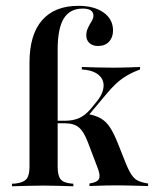

<svg xmlns="http://www.w3.org/2000/svg" viewBox="-20 -651 538 671"><path d="M83.1 -207.3V-432.3Q83.1 -529.8 127 -580.2Q171 -630.6 254 -630.6Q308.9 -630.6 341.9 -607.3Q375 -583.9 375 -544.4Q375 -520.2 360.9 -505.2Q346.8 -490.3 322.6 -490.3Q304 -490.3 292.7 -500.4Q281.5 -510.5 281.5 -527.4Q281.5 -541.1 287.5 -553.6Q293.5 -566.1 300 -576.6Q306.5 -587.1 306.5 -596Q306.5 -621 269.4 -621Q224.2 -621 202.8 -586.3Q181.5 -551.6 181.5 -477.4V-207.3ZM132.3 -2.4Q104.8 -2.4 79.4 -1.6Q54 -0.8 21.8 0V-8.9L34.7 -9.7Q62.1 -12.9 72.6 -25.4Q83.1 -37.9 83.1 -68.5V-207.3H181.5V-68.5Q181.5 -37.9 191.5 -25Q201.6 -12.1 228.2 -9.7L236.3 -8.9V0Q205.6 -0.8 181.9 -1.6Q158.1 -2.4 132.3 -2.4ZM292.7 -0.8V-9.7Q319.4 -13.7 325.4 -25Q331.5 -36.3 322.6 -60.5L287.1 -154Q272.6 -191.9 255.2 -206Q237.9 -220.2 206.5 -220.2H174.2V-229H207.3Q234.7 -229 255.6 -237.9Q276.6 -246.8 296 -269.4L315.3 -292.7Q333.9 -314.5 339.5 -334.7Q345.2 -354.8 338.7 -370.6Q332.3 -386.3 314.1 -396.4Q296 -406.5 266.1 -408.1V-416.9Q293.5 -416.1 320.2 -415.3Q346.8 -414.5 376.6 -414.5Q392.7 -414.5 407.3 -414.9Q421.8 -415.3 437.1 -415.7Q452.4 -416.1 469.4 -416.9V-408.1Q442.7 -398.4 422.6 -386.3Q402.4 -374.2 385.5 -358.5Q368.5 -342.7 350 -320.2L282.3 -239.5L287.1 -252.4Q314.5 -247.6 333.1 -236.7Q351.6 -225.8 365.3 -204.4Q379 -183.1 393.5 -146L418.5 -83.1Q429.8 -54.8 439.9 -39.9Q450 -25 463.3 -19Q476.6 -12.9 497.6 -9.7V-0.8Q472.6 -1.6 454.4 -2Q436.3 -2.4 422.2 -2.8Q408.1 -3.2 392.7 -3.2Q372.6 -3.2 350.8 -2.8Q329 -2.4 292.7 -0.8Z"/></svg>

Font: Playfair 144pt SemiCondensed SemiBold
Style: Regular
Weight: 600
Width: 4
Designer: Claus Eggers Sørensen
Foundry: Claus Eggers Sørensen
Version: Version 2.203